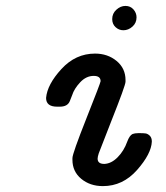

<svg xmlns="http://www.w3.org/2000/svg" viewBox="-20 -631 565 655"><path d="M137.2 -296.9Q141.1 -342.8 189.5 -395.5Q237.8 -448.2 304.2 -448.2Q347.2 -448.2 377.7 -423.1Q408.2 -397.9 408.2 -357.9V-352.1Q408.2 -339.8 358.9 -215.8Q334 -151.9 316.9 -107.9Q313 -95.7 313 -89.8Q313 -71.8 335.9 -71.8Q359.9 -72.8 381.3 -94.5Q402.8 -116.2 414.1 -147.9Q421.9 -168.9 432.1 -173.8Q439.9 -176.8 452.1 -176.8H457Q469.2 -176.8 476.6 -175.8Q483.9 -174.8 491 -168Q498 -161.1 498 -147.9Q496.1 -106 447.5 -51Q398.9 3.9 331.1 3.9Q287.1 3.9 257.1 -21Q227.1 -45.9 227.1 -85.9V-91.8Q227.1 -106.9 275.1 -228Q323.2 -349.1 323.2 -354Q323.2 -372.1 299.8 -372.1Q273.9 -372.1 253.4 -350.1Q232.9 -328.1 226.1 -306.2L217.8 -285.2Q210 -267.1 184.1 -267.1H174.8Q137.2 -267.1 137.2 -296.9ZM362.8 -565.9Q362.8 -585 377 -597.9Q391.1 -610.8 408 -610.8Q424.8 -610.8 435.3 -598.9Q445.8 -586.9 445.8 -571.8Q445.8 -552.7 431.9 -540.3Q418 -527.8 400.9 -527.8Q385.7 -527.8 374.3 -538.3Q362.8 -548.8 362.8 -565.9Z"/></svg>

Font: CMU Typewriter Text
Style: BoldItalic
Weight: 700
Italic angle: -14.04°
Version: Version 0.7.0